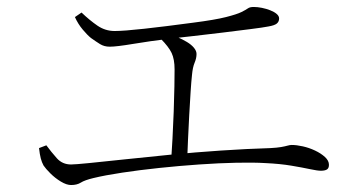

<svg xmlns="http://www.w3.org/2000/svg" viewBox="-20 -637 1040 551"><path d="M184 -106Q171 -106 154.5 -116Q138 -126 124.5 -139.5Q111 -153 105 -162Q100 -171 97 -182.5Q94 -194 92 -212L113 -220Q127 -201 143 -183Q159 -165 184 -165Q195 -165 235.5 -169Q276 -173 336.5 -179.5Q397 -186 468.5 -193Q540 -200 614.5 -205Q689 -210 756 -212Q775 -213 786.5 -215Q798 -217 805 -219Q812 -221 817 -221Q831 -221 849 -217Q867 -213 884 -205Q901 -197 912.5 -186.5Q924 -176 924 -164Q924 -154 918 -150.5Q912 -147 901 -147Q891 -147 870 -151.5Q849 -156 816.5 -161.5Q784 -167 741 -169Q708 -171 658.5 -170Q609 -169 551.5 -165Q494 -161 437 -155Q380 -149 330.5 -141.5Q281 -134 248 -126Q223 -120 212 -113Q201 -106 184 -106ZM471 -173Q473 -201 475 -239Q477 -277 478.5 -316.5Q480 -356 480.5 -389Q481 -422 481 -438Q481 -467 472.5 -485Q464 -503 441 -526L459 -543Q474 -537 489 -530.5Q504 -524 516.5 -516.5Q529 -509 536.5 -500Q544 -491 544 -482Q544 -470 538.5 -457Q533 -444 531 -422Q529 -404 527 -373Q525 -342 523 -306Q521 -270 519.5 -235Q518 -200 517 -173ZM295 -503Q279 -503 267 -510.5Q255 -518 241 -528Q231 -536 217.5 -552Q204 -568 195 -588L214 -601Q237 -579 259.5 -563.5Q282 -548 309 -548Q335 -548 394 -554.5Q453 -561 535 -572Q597 -580 628.5 -588Q660 -596 673 -602.5Q686 -609 691.5 -613Q697 -617 708 -617Q719 -617 731.5 -614.5Q744 -612 755.5 -607.5Q767 -603 774 -597Q781 -591 781 -584Q781 -575 774.5 -569.5Q768 -564 750 -561Q735 -558 699 -553.5Q663 -549 619 -543.5Q575 -538 534 -533.5Q493 -529 467 -526Q410 -519 362 -511Q314 -503 295 -503Z"/></svg>

Font: Noto Serif SC ExtraLight
Style: Regular
Weight: 200
Designer: Ryoko NISHIZUKA 西塚涼子 (kana & ideographs); Frank Grießhammer (Latin, Greek & Cyrillic); Wenlong ZHANG 张文龙 (bopomofo); San
Foundry: Adobe
Version: Version 2.002-H1;hotconv 1.1.0;makeotfexe 2.6.0